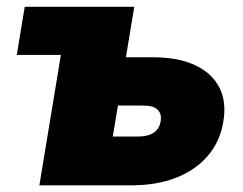

<svg xmlns="http://www.w3.org/2000/svg" viewBox="-20 -556 730 576"><path d="M30.3 -391.1 54.2 -535.6H248.5L224.6 -391.1ZM274.9 -384.3H437.5Q513.7 -384.3 564.5 -360.8Q615.2 -337.4 637.7 -294.2Q660.2 -251 649.9 -190.4Q640.1 -131.3 603.5 -88.6Q566.9 -45.9 508.5 -22.9Q450.2 0 373.5 0H98.1L186.5 -535.6H382.8L318.4 -146.5H396Q424.3 -146.5 441.4 -158.2Q458.5 -169.9 461.9 -191.9Q465.8 -214.8 452.6 -227.1Q439.5 -239.3 411.1 -239.3H250.5Z"/></svg>

Font: Inter 20pt Black
Style: Italic
Weight: 900
Italic angle: -9.3988°
Version: Version 4.001;git-66647c0bb